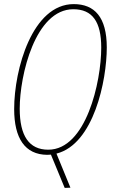

<svg xmlns="http://www.w3.org/2000/svg" viewBox="-20 -744 566 935"><path d="M228 9 295 171 323 170 255 4C437 -42 500 -353 500 -513C500 -661 440 -724 339 -724C138 -724 49 -408 49 -213C49 -71 101 9 210 10C216 10 223 9 228 9ZM215 -15C121 -15 76 -83 76 -215C76 -378 152 -699 337 -699C430 -699 473 -638 473 -512C473 -345 399 -15 215 -15Z"/></svg>

Font: Noto Sans Condensed Thin
Style: Italic
Weight: 100
Width: 3
Italic angle: -12°
Designer: Monotype Design Team
Foundry: Monotype Imaging Inc.
Version: Version 2.013